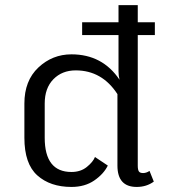

<svg xmlns="http://www.w3.org/2000/svg" viewBox="-20 -720 673 748"><path d="M441.7 -700H516.7V-633.3H583.3V-583.3H516.7V-75Q516.7 -59.2 520.8 -52.5Q525 -45.8 537.5 -45.8Q550 -45.8 562.5 -54.2L579.2 -12.5Q550.8 8.3 512.5 8.3Q437.5 8.3 437.5 -75V-353.3Q377.5 -445.8 275 -445.8Q221.7 -445.8 187.9 -411.2Q154.2 -376.7 154.2 -316.7V-183.3Q154.2 -50 258.3 -50Q294.2 -50 318.3 -69.6Q342.5 -89.2 350 -108.3L400 -75Q384.2 -42.5 347.5 -17.1Q310.8 8.3 258.3 8.3Q175.8 8.3 125.4 -36.7Q75 -81.7 75 -183.3V-316.7Q75 -405.8 129.6 -457.1Q184.2 -508.3 258.3 -508.3Q379.2 -508.3 445.8 -409.2Q441.7 -424.2 441.7 -441.7V-583.3H300V-633.3H441.7Z"/></svg>

Font: BoonBaan
Style: Regular
Weight: 400
Designer: Sungsit Sawaiwan
Foundry: FontUni
Version: Version 2.0